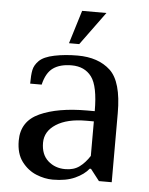

<svg xmlns="http://www.w3.org/2000/svg" viewBox="-50 -696 580 748"><g transform="rotate(5 240.5 -322.5)"><path d="M39 -130Q39 -206 109.5 -238Q180 -270 294 -270H324Q324 -368 297 -404Q270 -440 219 -440Q174 -440 147 -421Q120 -402 109 -355H64Q64 -389 68 -408.5Q72 -428 89 -445Q107 -463 148.5 -471.5Q190 -480 239 -480Q320 -480 367 -436.5Q414 -393 414 -270V0H364L329 -45H324Q306 -22 271 -6Q236 10 184 10Q152 10 119 -3.5Q86 -17 62.5 -48Q39 -79 39 -130ZM324 -95V-230H294Q220 -230 177 -202.5Q134 -175 134 -130Q134 -84 161.5 -59.5Q189 -35 229 -35Q262 -35 284 -51Q306 -67 324 -95ZM241 -655H336L241 -525H201Z"/></g></svg>

Font: El Messiri
Style: Regular
Weight: 400
Designer: Mohamed Gaber
Foundry: Kief Type Foundry
Version: Version 2.006